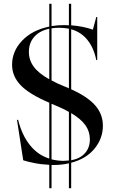

<svg xmlns="http://www.w3.org/2000/svg" viewBox="-20 -860 608 1017"><path d="M241 13Q198 11 161 3.5Q124 -4 103 -11L70 -225H76Q96 -145 138 -92Q180 -39 241 -20V-316Q135 -361 89.5 -408.5Q44 -456 44 -517Q44 -589 97.5 -645Q151 -701 241 -719V-840H253V-722Q288 -727 319 -727Q337 -727 345 -726V-840H357V-726Q420 -721 472 -703L490 -770H495V-542H490Q477 -606 443.5 -648Q410 -690 357 -705V-387Q444 -348 484.5 -301.5Q525 -255 525 -194Q525 -127 481 -73Q437 -19 357 2V137H345V5Q308 14 263 14H253V137H241ZM241 -440V-708Q190 -697 161.5 -665Q133 -633 133 -585Q133 -542 158.5 -507Q184 -472 241 -440ZM317 -8Q327 -8 345 -10V-267Q317 -284 259 -308Q255 -310 253 -310V-16Q285 -8 317 -8ZM322 -402Q338 -396 345 -392V-708Q318 -713 294 -713Q273 -713 253 -710V-434Q286 -416 322 -402ZM456 -122Q456 -163 433 -196Q410 -229 357 -261V-11Q405 -20 430.5 -49Q456 -78 456 -122Z"/></svg>

Font: Nyght Serif
Style: Regular
Weight: 400
Designer: Maksym Kobuzan
Version: Version 0.410;July 4, 2025;FontCreator 15.0.0.2958 64-bit